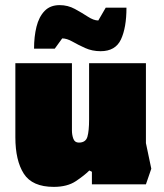

<svg xmlns="http://www.w3.org/2000/svg" viewBox="-20 -720 641 750"><path d="M190 10Q106 10 73 -41.5Q40 -93 40 -184V-473H261V-210Q261 -193 266.5 -178Q272 -163 288 -163Q315 -163 321.5 -186Q328 -209 328 -253V-473H550V-161L571 -61L550 0H339V-49L329 -54Q310 -35 276.5 -12.5Q243 10 190 10ZM373 -520Q340 -520 312.5 -532.5Q285 -545 263 -557.5Q241 -570 223 -570L194 -530H113Q113 -577 122.5 -615.5Q132 -654 154 -677Q176 -700 213 -700Q245 -700 272.5 -685Q300 -670 323 -655Q346 -640 364 -640L393 -690H474Q474 -612 452.5 -566Q431 -520 373 -520Z"/></svg>

Font: Rowdies
Style: Bold
Weight: 700
Designer: Jaikishan Patel
Version: Version 1.000; ttfautohint (v1.8.3)